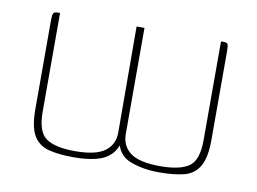

<svg xmlns="http://www.w3.org/2000/svg" viewBox="-53 -474 737 551"><g transform="rotate(10 315.5 -198.5)"><path d="M192 2Q148 2 118.5 -5.5Q89 -13 74 -38Q59 -63 59 -116V-373Q59 -389 61.5 -394Q64 -399 74 -399H81V-111Q81 -53 107.5 -34.5Q134 -16 192 -16Q252 -16 278.5 -35.5Q305 -55 305 -90L304 -399H327V-90Q327 -55 353 -35.5Q379 -16 440 -16Q498 -16 524 -34.5Q550 -53 550 -111V-399H557Q568 -399 570 -394Q572 -389 572 -373V-116Q572 -64 557 -38.5Q542 -13 513 -5.5Q484 2 440 2Q392 2 355 -12.5Q318 -27 311 -73L320 -74Q316 -45 299 -28Q282 -11 254.5 -4.5Q227 2 192 2Z"/></g></svg>

Font: Genos Thin
Style: Regular
Weight: 100
Designer: Robert E. Leuschke
Foundry: Robert E. Leuschke
Version: Version 1.010